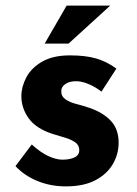

<svg xmlns="http://www.w3.org/2000/svg" viewBox="-20 -654 487 683"><path d="M214 9Q160 9 113.5 -10Q67 -29 35 -63L93 -140Q125 -111 152.5 -98.5Q180 -86 202 -86Q228 -86 245 -94Q262 -102 262 -120Q262 -137 248.5 -147Q235 -157 214 -163.5Q193 -170 169 -177Q109 -196 82.5 -232.5Q56 -269 56 -312Q56 -345 73.5 -378.5Q91 -412 129.5 -434.5Q168 -457 229 -457Q284 -457 322 -446Q360 -435 394 -410L341 -328Q322 -343 298.5 -353.5Q275 -364 255 -365Q228 -366 213 -355.5Q198 -345 198 -331Q197 -312 212.5 -301Q228 -290 252 -284Q276 -278 299 -270Q346 -254 374 -224.5Q402 -195 402 -146Q402 -106 381.5 -70.5Q361 -35 319.5 -13Q278 9 214 9ZM372 -634 224 -499H139L217 -634Z"/></svg>

Font: Reem Kufi
Style: Regular
Weight: 400
Designer: Khaled Hosny
Version: Version 1.6